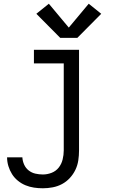

<svg xmlns="http://www.w3.org/2000/svg" viewBox="-20 -797 640 1030"><path d="M210 213Q186 213 162.5 209.5Q139 206 117 197Q95 188 76 172.5Q57 157 44.5 137Q32 117 25 94Q18 71 18 47H100Q101 67 109.5 86Q118 105 134 117.5Q150 130 170 134.5Q190 139 210 139Q234 139 257 130Q280 121 295 102Q310 83 316 58.5Q322 34 322 10V-457H162V-530H404V10Q404 37 400 63.5Q396 90 384.5 114Q373 138 354.5 158Q336 178 312.5 190.5Q289 203 262.5 208Q236 213 210 213ZM395 -594H303L175 -723L242 -777L349 -649L456 -777L523 -723Z"/></svg>

Font: Iosevka Curly Extended
Style: Regular
Weight: 400
Width: 7
Monospace: yes
Designer: Belleve Invis
Foundry: Belleve Invis
Version: Version 11.1.0; ttfautohint (v1.8.3)